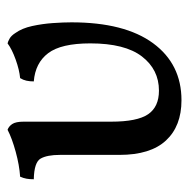

<svg xmlns="http://www.w3.org/2000/svg" viewBox="-16 -492 511 520"><g transform="rotate(-90 240.0 -231.5)"><path d="M229 4Q159 4 120 -38Q81 -80 81 -164V-325Q81 -360 71 -377.5Q61 -395 15 -396Q15 -407 16.5 -415.5Q18 -424 22 -433Q53 -435 89.5 -445Q126 -455 149 -467Q158 -464 164.5 -454.5Q171 -445 171 -423V-186Q171 -116 191 -86.5Q211 -57 255 -57Q312 -57 347.5 -103Q383 -149 383 -243Q383 -322 356.5 -357Q330 -392 280 -396Q280 -407 282 -416Q284 -425 289 -433Q311 -435 339 -445Q367 -455 383 -467Q388 -466 396 -461.5Q404 -457 411 -446Q424 -428 430 -400.5Q436 -373 438 -344.5Q440 -316 440 -294Q440 -150 383.5 -73Q327 4 229 4Z"/></g></svg>

Font: Vollkorn
Style: Regular
Weight: 400
Designer: Friedrich Althausen
Foundry: Friedrich Althausen
Version: Version 5.001